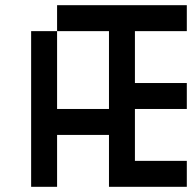

<svg xmlns="http://www.w3.org/2000/svg" viewBox="-20 -720 740 740"><path d="M700 -700H200V-600H400V-300H200V-600H100V0H200V-200H400V0H700V-100H500V-300H700V-400H500V-600H700Z"/></svg>

Font: FT88
Style: Regular
Weight: 400
Designer: Ange Degheest & Mandy Elbé
Foundry: Velvetyne Type Foundry
Version: Version 1.000;FEAKit 1.0